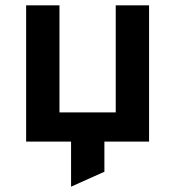

<svg xmlns="http://www.w3.org/2000/svg" viewBox="-20 -531 657 720"><path d="M78 0V-511H203V-109.5H414V-511H539V0H371.5V113L246.5 169V0Z"/></svg>

Font: Overpass
Style: Bold
Weight: 700
Designer: Delve Withrington, Dave Bailey, Thomas Jockin
Foundry: Delve Fonts LLC
Version: Version 4.000; ttfautohint (v1.8.3)